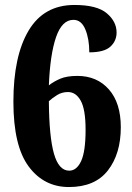

<svg xmlns="http://www.w3.org/2000/svg" viewBox="-20 -744 533 774"><path d="M258 10Q157 10 95.5 -73Q34 -156 34 -334Q34 -518 95.5 -621Q157 -724 280 -724Q371 -724 410.5 -690.5Q450 -657 450 -613Q450 -579 425 -556Q400 -533 340 -533Q340 -587 324 -625.5Q308 -664 276 -664Q230 -664 206 -594.5Q182 -525 177 -400Q196 -415 222.5 -426.5Q249 -438 292 -438Q371 -438 419 -383.5Q467 -329 467 -231Q467 -124 415 -57Q363 10 258 10ZM259 -56Q289 -56 307 -94.5Q325 -133 325 -221Q325 -303 305.5 -338Q286 -373 254 -373Q230 -373 210.5 -361Q191 -349 177 -336Q178 -193 197.5 -124.5Q217 -56 259 -56Z"/></svg>

Font: Noto Serif Hebrew Condensed ExtraBold
Style: Regular
Weight: 800
Width: 3
Designer: Monotype Design Team
Foundry: Monotype Imaging Inc.
Version: Version 2.004; ttfautohint (v1.8.4.7-5d5b)